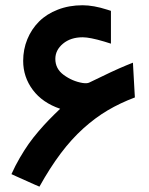

<svg xmlns="http://www.w3.org/2000/svg" viewBox="-20 -674 559 720"><path d="M66.9 -445.8Q66.9 -488.8 82.5 -526.9Q98.1 -564.9 126.5 -593.3Q154.8 -621.6 197 -637.9Q239.3 -654.3 289.6 -654.3Q330.6 -654.3 382.3 -637.7L396 -633.3V-619.1V-536.6V-510.3L371.1 -518.1Q316.9 -534.2 290 -534.2Q245.1 -534.2 216.3 -510.3Q187.5 -486.3 187.5 -453.1Q187.5 -416 218.8 -393.1Q251.5 -369.1 290 -362.8Q306.6 -360.4 314.5 -364.3Q406.7 -409.7 453.1 -428.7L478.5 -439L480 -411.6L484.9 -323.7L485.8 -308.6Q430.2 -287.6 383.5 -260Q336.9 -232.4 292.5 -192.4Q248 -152.3 207.5 -98.4Q167 -44.4 127.9 25.9L110.8 18.6L41 -12.7L22.9 -21Q37.1 -52.7 54.2 -82Q71.3 -111.3 87.6 -134.5Q104 -157.7 124.8 -181.9Q145.5 -206.1 163.6 -224.6Q181.6 -243.2 205.6 -266.1Q139.2 -288.6 103 -336.9Q66.9 -385.3 66.9 -445.8Z"/></svg>

Font: Samim FD-WOL
Style: Bold-FD-WOL
Weight: 700
Foundry: DejaVu fonts team - Redesigned by Saber Rastikerdar
Version: Version 4.0.5